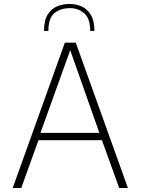

<svg xmlns="http://www.w3.org/2000/svg" viewBox="-20 -948 709 968"><path d="M44 0 307 -733H362L625 0H581L494 -241H174L87 0ZM184 -278H481L334 -695ZM330 -928Q362 -928 390.5 -916Q419 -904 437.5 -874Q456 -844 456 -792H435Q435 -855 404 -881.5Q373 -908 330 -907Q283 -906 253.5 -881Q224 -856 224 -792H202Q202 -846 221 -875.5Q240 -905 269 -916.5Q298 -928 330 -928Z"/></svg>

Font: Exo Thin ExtraLight
Style: Regular
Weight: 250
Version: Version 2.000